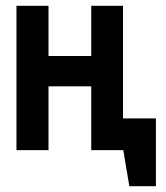

<svg xmlns="http://www.w3.org/2000/svg" viewBox="-20 -520 574 665"><path d="M356 -110V0H407L428 125H520V-110ZM296 -326H148V-500H37V0H148V-221H296V0H406V-500H296Z"/></svg>

Font: Advent Pro
Style: Regular
Weight: 400
Designer: VivaRado, Andreas Kalpakidis
Foundry: VivaRado, Andreas Kalpakidis
Version: Version 3.000